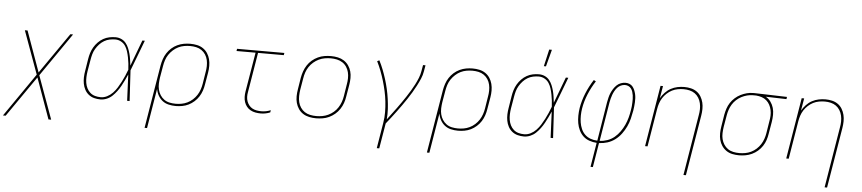

<svg xmlns="http://www.w3.org/2000/svg" viewBox="-50 -1078 7300 1626"><g transform="rotate(5 3600.0 -264.5)"><path d="M3 215 258 -154 125 -520H148L272 -174L512 -520H535L280 -151L413 215H390L266 -131L26 215Z M813 8Q785 8 759 1Q733 -6 712.5 -22.5Q692 -39 679.5 -62.5Q667 -86 662 -112.5Q657 -139 658 -167Q659 -195 664 -223L680 -323Q684 -349 692 -375Q700 -401 714 -425Q728 -449 748 -469.5Q768 -490 792 -503.5Q816 -517 842.5 -522.5Q869 -528 895 -528Q922 -528 945 -517.5Q968 -507 983.5 -488Q999 -469 1008.5 -446Q1018 -423 1024.5 -398.5Q1031 -374 1034.5 -349Q1038 -324 1041 -299Q1062 -354 1082.5 -409.5Q1103 -465 1124 -520H1145Q1120 -455 1095.5 -389.5Q1071 -324 1046 -260Q1051 -195 1053.5 -130Q1056 -65 1061 0H1040Q1037 -56 1035 -111.5Q1033 -167 1030 -223Q1019 -198 1007 -173Q995 -148 981.5 -123.5Q968 -99 951 -76Q934 -53 913.5 -33.5Q893 -14 866.5 -3Q840 8 813 8ZM814 -11Q842 -11 868.5 -24.5Q895 -38 915.5 -59.5Q936 -81 951.5 -106Q967 -131 980.5 -157Q994 -183 1005.5 -209.5Q1017 -236 1027 -263Q1026 -289 1023 -315Q1020 -341 1015 -366.5Q1010 -392 1002.5 -416.5Q995 -441 981.5 -462Q968 -483 945 -496Q922 -509 895 -509Q872 -509 847.5 -504Q823 -499 801 -486Q779 -473 761.5 -454Q744 -435 731 -413Q718 -391 711.5 -367.5Q705 -344 701 -320L684 -220Q680 -195 679 -170Q678 -145 682 -121Q686 -97 696.5 -76Q707 -55 724.5 -39.5Q742 -24 765.5 -17.5Q789 -11 814 -11Z M1207 215 1296 -323Q1301 -351 1310 -378Q1319 -405 1335 -429.5Q1351 -454 1373 -473.5Q1395 -493 1421.5 -505.5Q1448 -518 1476 -523Q1504 -528 1531 -528Q1561 -528 1589 -522Q1617 -516 1640 -500.5Q1663 -485 1678 -462Q1693 -439 1700 -412Q1707 -385 1707 -355.5Q1707 -326 1702 -297L1685 -197Q1681 -170 1672 -143Q1663 -116 1647.5 -91.5Q1632 -67 1609.5 -47Q1587 -27 1561.5 -14.5Q1536 -2 1508 3Q1480 8 1453 8Q1422 8 1392.5 1Q1363 -6 1340.5 -23.5Q1318 -41 1303.5 -67Q1289 -93 1284 -123L1228 215ZM1451 -11Q1476 -11 1501 -15.5Q1526 -20 1550 -31.5Q1574 -43 1594.5 -61.5Q1615 -80 1629.5 -102.5Q1644 -125 1652.5 -150Q1661 -175 1665 -200L1681 -300Q1686 -326 1686.5 -352.5Q1687 -379 1681.5 -403.5Q1676 -428 1662.5 -449Q1649 -470 1628.5 -484Q1608 -498 1583 -503.5Q1558 -509 1531 -509Q1506 -509 1480.5 -504.5Q1455 -500 1431.5 -488.5Q1408 -477 1387.5 -458.5Q1367 -440 1352 -417.5Q1337 -395 1329 -370Q1321 -345 1317 -320L1300 -221Q1296 -195 1295 -168.5Q1294 -142 1300 -117.5Q1306 -93 1319.5 -72Q1333 -51 1353 -36.5Q1373 -22 1398.5 -16.5Q1424 -11 1451 -11Z M2176 8Q2153 8 2131 4Q2109 0 2089.5 -10.5Q2070 -21 2056.5 -38Q2043 -55 2036 -76Q2029 -97 2028.5 -120Q2028 -143 2032 -167L2088 -501H1926L1929 -520H2331L2328 -501H2109L2053 -163Q2049 -143 2049.5 -122.5Q2050 -102 2056.5 -84Q2063 -66 2075 -51Q2087 -36 2103.5 -27Q2120 -18 2140 -14.5Q2160 -11 2180 -11Q2200 -11 2220 -15Q2240 -19 2259 -27L2256 -8Q2237 0 2216.5 4Q2196 8 2176 8Z M2646 8Q2616 8 2587.5 2Q2559 -4 2535.5 -19Q2512 -34 2496.5 -57Q2481 -80 2473.5 -107Q2466 -134 2466.5 -164Q2467 -194 2472 -223L2488 -323Q2493 -351 2502.5 -378Q2512 -405 2528 -430Q2544 -455 2567 -474.5Q2590 -494 2617 -506.5Q2644 -519 2672 -523.5Q2700 -528 2727 -528Q2757 -528 2785.5 -522Q2814 -516 2837.5 -501Q2861 -486 2877 -463Q2893 -440 2900.5 -413Q2908 -386 2907.5 -356Q2907 -326 2902 -297L2885 -197Q2881 -169 2871.5 -142Q2862 -115 2845.5 -90Q2829 -65 2806 -45.5Q2783 -26 2756.5 -13.5Q2730 -1 2701.5 3.5Q2673 8 2646 8ZM2647 -11Q2672 -11 2697.5 -15.5Q2723 -20 2747.5 -31.5Q2772 -43 2793 -61Q2814 -79 2828.5 -101.5Q2843 -124 2852 -149Q2861 -174 2865 -200L2881 -300Q2886 -326 2886.5 -353Q2887 -380 2881 -404.5Q2875 -429 2861 -450Q2847 -471 2826 -484.5Q2805 -498 2779.5 -503.5Q2754 -509 2727 -509Q2702 -509 2676 -504.5Q2650 -500 2626 -488.5Q2602 -477 2581 -459Q2560 -441 2545 -418.5Q2530 -396 2521.5 -371Q2513 -346 2509 -320L2492 -220Q2488 -194 2487.5 -167Q2487 -140 2493 -115.5Q2499 -91 2513 -70Q2527 -49 2547.5 -35.5Q2568 -22 2594 -16.5Q2620 -11 2647 -11Z M3181 215 3217 -3Q3225 -49 3224.5 -95Q3224 -141 3219 -185.5Q3214 -230 3204.5 -273Q3195 -316 3182.5 -358Q3170 -400 3154.5 -440.5Q3139 -481 3120 -519L3138 -528Q3157 -491 3172 -452.5Q3187 -414 3199.5 -374Q3212 -334 3221.5 -292.5Q3231 -251 3237 -208.5Q3243 -166 3245.5 -123Q3248 -80 3244 -35Q3263 -61 3282.5 -86.5Q3302 -112 3321 -138Q3340 -164 3358 -190Q3376 -216 3393.5 -242.5Q3411 -269 3427.5 -296.5Q3444 -324 3458.5 -352Q3473 -380 3484.5 -409Q3496 -438 3501 -468L3510 -520H3531L3522 -468Q3517 -436 3503.5 -404.5Q3490 -373 3474 -342.5Q3458 -312 3440.5 -282.5Q3423 -253 3403.5 -224Q3384 -195 3364 -166.5Q3344 -138 3323 -110Q3302 -82 3281 -54.5Q3260 -27 3238 0L3202 215Z M3607 215 3696 -323Q3701 -351 3710 -378Q3719 -405 3735 -429.5Q3751 -454 3773 -473.5Q3795 -493 3821.5 -505.5Q3848 -518 3876 -523Q3904 -528 3931 -528Q3961 -528 3989 -522Q4017 -516 4040 -500.5Q4063 -485 4078 -462Q4093 -439 4100 -412Q4107 -385 4107 -355.5Q4107 -326 4102 -297L4085 -197Q4081 -170 4072 -143Q4063 -116 4047.5 -91.5Q4032 -67 4009.5 -47Q3987 -27 3961.5 -14.5Q3936 -2 3908 3Q3880 8 3853 8Q3822 8 3792.5 1Q3763 -6 3740.5 -23.5Q3718 -41 3703.5 -67Q3689 -93 3684 -123L3628 215ZM3851 -11Q3876 -11 3901 -15.5Q3926 -20 3950 -31.5Q3974 -43 3994.5 -61.5Q4015 -80 4029.5 -102.5Q4044 -125 4052.5 -150Q4061 -175 4065 -200L4081 -300Q4086 -326 4086.5 -352.5Q4087 -379 4081.5 -403.5Q4076 -428 4062.5 -449Q4049 -470 4028.5 -484Q4008 -498 3983 -503.5Q3958 -509 3931 -509Q3906 -509 3880.5 -504.5Q3855 -500 3831.5 -488.5Q3808 -477 3787.5 -458.5Q3767 -440 3752 -417.5Q3737 -395 3729 -370Q3721 -345 3717 -320L3700 -221Q3696 -195 3695 -168.5Q3694 -142 3700 -117.5Q3706 -93 3719.5 -72Q3733 -51 3753 -36.5Q3773 -22 3798.5 -16.5Q3824 -11 3851 -11Z M4413 8Q4385 8 4359 1Q4333 -6 4312.5 -22.5Q4292 -39 4279.5 -62.5Q4267 -86 4262 -112.5Q4257 -139 4258 -167Q4259 -195 4264 -223L4280 -323Q4284 -349 4292 -375Q4300 -401 4314 -425Q4328 -449 4348 -469.5Q4368 -490 4392 -503.5Q4416 -517 4442.5 -522.5Q4469 -528 4495 -528Q4522 -528 4545 -517.5Q4568 -507 4583.5 -488Q4599 -469 4608.5 -446Q4618 -423 4624.5 -398.5Q4631 -374 4634.5 -349Q4638 -324 4641 -299Q4662 -354 4682.5 -409.5Q4703 -465 4724 -520H4745Q4720 -455 4695.5 -389.5Q4671 -324 4646 -260Q4651 -195 4653.5 -130Q4656 -65 4661 0H4640Q4637 -56 4635 -111.5Q4633 -167 4630 -223Q4619 -198 4607 -173Q4595 -148 4581.5 -123.5Q4568 -99 4551 -76Q4534 -53 4513.5 -33.5Q4493 -14 4466.5 -3Q4440 8 4413 8ZM4414 -11Q4442 -11 4468.5 -24.5Q4495 -38 4515.5 -59.5Q4536 -81 4551.5 -106Q4567 -131 4580.5 -157Q4594 -183 4605.5 -209.5Q4617 -236 4627 -263Q4626 -289 4623 -315Q4620 -341 4615 -366.5Q4610 -392 4602.5 -416.5Q4595 -441 4581.5 -462Q4568 -483 4545 -496Q4522 -509 4495 -509Q4472 -509 4447.5 -504Q4423 -499 4401 -486Q4379 -473 4361.5 -454Q4344 -435 4331 -413Q4318 -391 4311.5 -367.5Q4305 -344 4301 -320L4284 -220Q4280 -195 4279 -170Q4278 -145 4282 -121Q4286 -97 4296.5 -76Q4307 -55 4324.5 -39.5Q4342 -24 4365.5 -17.5Q4389 -11 4414 -11ZM4530 -600 4563 -744H4586L4548 -600Z M4998 215 5032 8Q5000 6 4969.5 -4.5Q4939 -15 4917 -36Q4895 -57 4881.5 -85Q4868 -113 4862.5 -144Q4857 -175 4857.5 -208Q4858 -241 4863 -274Q4874 -338 4899.5 -400.5Q4925 -463 4962 -520L4980 -510Q4944 -454 4919 -393.5Q4894 -333 4884 -272Q4879 -241 4878.5 -211Q4878 -181 4882.5 -152.5Q4887 -124 4898.5 -97.5Q4910 -71 4930 -51.5Q4950 -32 4977.5 -22Q5005 -12 5036 -11L5090 -343Q5094 -363 5098.5 -382.5Q5103 -402 5111 -421Q5119 -440 5130.5 -458Q5142 -476 5157 -490.5Q5172 -505 5192 -512.5Q5212 -520 5232 -520Q5250 -520 5266 -513.5Q5282 -507 5292.5 -494Q5303 -481 5309.5 -465.5Q5316 -450 5320 -433Q5324 -416 5325 -398Q5326 -380 5325 -362Q5324 -344 5322 -326Q5320 -308 5317 -290Q5311 -256 5302.5 -221.5Q5294 -187 5278.5 -154Q5263 -121 5240.5 -90.5Q5218 -60 5188 -37.5Q5158 -15 5123 -4Q5088 7 5052 8L5018 215ZM5056 -11Q5088 -12 5121 -23.5Q5154 -35 5180.5 -57Q5207 -79 5227 -107.5Q5247 -136 5261 -166.5Q5275 -197 5283.5 -229Q5292 -261 5297 -293Q5300 -309 5301.5 -325Q5303 -341 5303.5 -357Q5304 -373 5304 -388.5Q5304 -404 5301.5 -419.5Q5299 -435 5294.5 -449.5Q5290 -464 5281 -476Q5272 -488 5258.5 -494.5Q5245 -501 5229 -501Q5211 -501 5194 -493Q5177 -485 5164.5 -471.5Q5152 -458 5143 -441.5Q5134 -425 5128 -408.5Q5122 -392 5117.5 -374.5Q5113 -357 5110 -340Z M5788 215 5873 -300Q5878 -326 5878.5 -352Q5879 -378 5873.5 -402.5Q5868 -427 5855 -448Q5842 -469 5822.5 -483Q5803 -497 5778 -503Q5753 -509 5727 -509Q5703 -509 5677.5 -504.5Q5652 -500 5628.5 -488Q5605 -476 5585 -457.5Q5565 -439 5551 -417Q5537 -395 5529 -370.5Q5521 -346 5517 -321L5464 0H5443L5529 -520H5550L5532 -415Q5547 -441 5568.5 -464Q5590 -487 5617 -501.5Q5644 -516 5673 -522Q5702 -528 5731 -528Q5760 -528 5787.5 -521.5Q5815 -515 5837 -499.5Q5859 -484 5873 -460.5Q5887 -437 5893.5 -410.5Q5900 -384 5899.5 -355Q5899 -326 5894 -297L5809 215Z M6242 8Q6212 8 6184 2Q6156 -4 6133.5 -19.5Q6111 -35 6095.5 -58Q6080 -81 6073 -108Q6066 -135 6066.5 -164.5Q6067 -194 6072 -223L6088 -323Q6093 -350 6101.5 -376Q6110 -402 6125.5 -426Q6141 -450 6163 -469.5Q6185 -489 6210 -501.5Q6235 -514 6261.5 -521Q6288 -528 6315 -528H6331L6604 -520L6601 -501L6425 -506Q6450 -492 6467 -468.5Q6484 -445 6492 -417Q6500 -389 6499.5 -358Q6499 -327 6494 -297L6477 -197Q6473 -169 6464 -142Q6455 -115 6439 -90.5Q6423 -66 6400.5 -46.5Q6378 -27 6351.5 -14.5Q6325 -2 6297 3Q6269 8 6242 8ZM6243 -11Q6268 -11 6293 -15.5Q6318 -20 6342 -31.5Q6366 -43 6386.5 -61.5Q6407 -80 6421.5 -102.5Q6436 -125 6444.5 -150Q6453 -175 6457 -200L6473 -300Q6478 -325 6479 -349.5Q6480 -374 6475 -397.5Q6470 -421 6459 -441.5Q6448 -462 6430.5 -477Q6413 -492 6390.5 -499.5Q6368 -507 6343 -509H6314Q6290 -509 6265.5 -502.5Q6241 -496 6218 -484Q6195 -472 6175.5 -454Q6156 -436 6142.5 -414Q6129 -392 6121 -368Q6113 -344 6109 -320L6092 -220Q6088 -194 6087 -167.5Q6086 -141 6092 -116.5Q6098 -92 6111.5 -71Q6125 -50 6145 -36Q6165 -22 6190.5 -16.5Q6216 -11 6243 -11Z M6988 215 7073 -300Q7078 -326 7078.5 -352Q7079 -378 7073.5 -402.5Q7068 -427 7055 -448Q7042 -469 7022.5 -483Q7003 -497 6978 -503Q6953 -509 6927 -509Q6903 -509 6877.5 -504.5Q6852 -500 6828.5 -488Q6805 -476 6785 -457.5Q6765 -439 6751 -417Q6737 -395 6729 -370.5Q6721 -346 6717 -321L6664 0H6643L6729 -520H6750L6732 -415Q6747 -441 6768.5 -464Q6790 -487 6817 -501.5Q6844 -516 6873 -522Q6902 -528 6931 -528Q6960 -528 6987.5 -521.5Q7015 -515 7037 -499.5Q7059 -484 7073 -460.5Q7087 -437 7093.5 -410.5Q7100 -384 7099.5 -355Q7099 -326 7094 -297L7009 215Z"/></g></svg>

Font: Iosevka Thin Extended Oblique
Style: Regular
Weight: 100
Width: 7
Italic angle: -9°
Monospace: yes
Designer: Belleve Invis
Foundry: Belleve Invis
Version: Version 32.5.0; ttfautohint (v1.8.4)